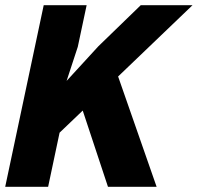

<svg xmlns="http://www.w3.org/2000/svg" viewBox="-31 -718 760 738"><path d="M137 -698H302L268 -538L225 -407L347 -540L510 -698H709L423 -424L571 0H384L287 -293L198 -208L154 0H-11Z"/></svg>

Font: Azeret Mono
Style: Bold Italic
Weight: 700
Italic angle: -12°
Designer: Martin Vácha
Foundry: Displaay
Version: Version 1.000; Glyphs 3.0.3, build 3074